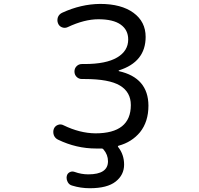

<svg xmlns="http://www.w3.org/2000/svg" viewBox="-20 -785 1040 1001"><path d="M599.6 -418Q598.6 -418 598.6 -416.5Q598.6 -415 599.6 -414.1Q752.9 -379.9 753.9 -234.4Q753.9 -150.4 710 -95.7Q667 -43.9 598.6 -25.4Q591.8 -23.4 596.7 -17.6Q627 21.5 627 73.2Q627 127 583 161.6Q539.1 196.3 448.2 196.3Q400.4 196.3 356.4 182.6Q340.8 178.7 333 164.1Q327.1 153.3 327.1 141.6Q327.1 137.7 328.1 132.8Q331.1 119.1 343.3 112.8Q355.5 106.4 369.1 111.3Q404.3 124 440.4 124Q543 124 543 55.7Q543 21.5 519.5 -5.9Q514.6 -11.7 507.8 -10.7Q498 -10.7 481.4 -10.7Q377.9 -10.7 283.2 -56.6Q267.6 -63.5 260.7 -80.1Q257.8 -88.9 257.8 -97.2Q257.8 -105.5 260.7 -113.3Q266.6 -127.9 281.7 -133.8Q296.9 -139.6 311.5 -131.8Q395.5 -90.8 477.5 -89.8Q662.1 -89.8 662.1 -237.3Q662.1 -304.7 605.5 -338.9Q548.8 -373 420.9 -373H407.2Q390.6 -373 379.4 -384.3Q368.2 -395.5 368.2 -412.1Q368.2 -428.7 379.4 -439.9Q390.6 -451.2 407.2 -451.2H420.9Q533.2 -451.2 590.8 -485.4Q648.4 -519.5 648.4 -579.1Q648.4 -628.9 609.4 -656.7Q570.3 -684.6 493.2 -684.6Q419.9 -684.6 333 -643.6Q318.4 -636.7 303.2 -642.6Q288.1 -648.4 282.2 -664.1Q279.3 -671.9 279.3 -679.7Q279.3 -687.5 282.2 -696.3Q289.1 -711.9 304.7 -718.8Q402.3 -763.7 502 -764.6Q612.3 -764.6 675.8 -718.3Q739.3 -671.9 739.3 -592.8Q739.3 -461.9 599.6 -418Z"/></svg>

Font: Rounded Mgen+ 1m regular
Style: Regular
Weight: 400
Designer: [Source Han Sans]
Ryoko NISHIZUKA  (kana & ideographs); Paul D. Hunt (Latin, Greek & Cyrillic); Wenlong ZHANG  (bopomofo
Version: Version 1.059.20150602